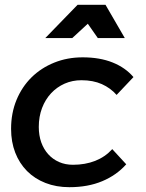

<svg xmlns="http://www.w3.org/2000/svg" viewBox="-20 -773 604 797"><path d="M268 4Q213.5 4 168.8 -13.5Q124 -31 92.2 -63Q60.5 -95 43.2 -139.5Q26 -184 26 -238Q26 -303.5 48.5 -358Q71 -412.5 110.8 -451.8Q150.5 -491 205 -513Q259.5 -535 323 -535Q394.5 -535 447.8 -513.5Q501 -492 534 -453L464 -379Q439 -407.5 402.8 -423.8Q366.5 -440 318 -440Q280.5 -440 248.2 -425.8Q216 -411.5 192 -385.8Q168 -360 154.5 -324.5Q141 -289 141 -246Q141 -211 151.2 -182.2Q161.5 -153.5 180.2 -132.8Q199 -112 225 -100.5Q251 -89 283 -89Q333.5 -89 375 -105.2Q416.5 -121.5 446 -154L504 -91Q463.5 -45.5 404.2 -20.8Q345 4 268 4ZM302 -753H418L498 -615H386L344.5 -674.5L280 -615H168Z"/></svg>

Font: Argentum Sans
Style: Italic
Weight: 400
Italic angle: -11.3099°
Designer: Julieta Ulanovsky, Owen Earl, Rasmus Andersson, Cristiano Sobral
Foundry: The Argentum Sans Project Authors
Version: Version 3.131; ttfautohint (v1.8.4.7-5d5b-dirty)